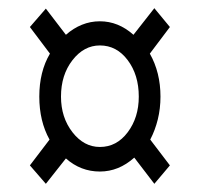

<svg xmlns="http://www.w3.org/2000/svg" viewBox="-20 -593 491 469"><path d="M92 -144 53 -189 101 -252Q76 -297 76 -357Q76 -418 102 -462L53 -527L92 -572L141 -508Q159 -524 180 -532.5Q201 -541 224 -541Q269 -541 306 -508L357 -573L395 -527L346 -462Q372 -416 372 -357Q372 -328 365.5 -301.5Q359 -275 347 -252L395 -189L357 -144L308 -208Q270 -174 224 -174Q177 -174 141 -206ZM224 -234Q265 -234 292 -270Q319 -306 319 -357Q319 -410 292 -446Q265 -482 224 -482Q185 -482 157 -446Q129 -410 129 -357Q129 -306 157 -270Q185 -234 224 -234Z"/></svg>

Font: Noto Serif ExtraCondensed SemiBold
Style: Regular
Weight: 600
Width: 2
Designer: Monotype Design Team
Foundry: Monotype Imaging Inc.
Version: Version 2.015; ttfautohint (v1.8.4.7-5d5b)